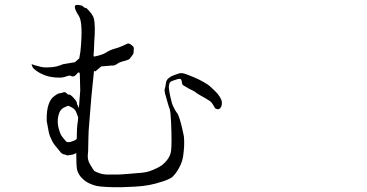

<svg xmlns="http://www.w3.org/2000/svg" viewBox="-20 -763 1540 805"><path d="M262.7 -318.4Q257.8 -316.4 255.9 -315.4Q235.4 -308.6 228.5 -290Q216.8 -257.8 226.6 -222.7Q230.5 -208 236.3 -196.3Q238.3 -192.4 252 -175.8Q257.8 -168 262.7 -167Q268.6 -166 278.3 -168.9Q280.3 -169.9 281.2 -169.9Q293 -172.9 300.8 -179.7L301.8 -180.7V-181.6Q301.8 -206.1 302.7 -221.7Q304.7 -250 306.6 -254.9V-255.9L307.6 -270.5V-271.5Q304.7 -279.3 299.8 -292Q294.9 -306.6 277.3 -314.5Q270.5 -318.4 267.6 -319.3H266.6Q263.7 -318.4 263.7 -318.4ZM897.5 -305.7Q891.6 -303.7 883.8 -307.6Q880.9 -309.6 877 -317.4Q873 -325.2 867.2 -332.5Q861.3 -339.8 843.8 -349.6Q827.1 -359.4 816.4 -365.2Q805.7 -371.1 798.8 -377Q790 -382.8 785.2 -384.8Q780.3 -386.7 771.5 -391.6Q762.7 -396.5 756.8 -400.4Q751 -404.3 747.1 -406.2Q744.1 -408.2 743.2 -415Q742.2 -424.8 739.3 -429.7Q735.4 -434.6 722.7 -430.7Q711.9 -427.7 702.1 -423.8Q691.4 -419.9 689.5 -410.2Q686.5 -400.4 688.5 -389.6Q689.5 -378.9 694.3 -356.9Q699.2 -335 701.2 -329.1Q703.1 -323.2 710 -309.6Q716.8 -295.9 721.7 -290Q726.6 -286.1 733.4 -263.7Q740.2 -241.2 744.1 -223.6Q748 -206.1 751 -191.4Q752.9 -175.8 752 -148.4Q750 -121.1 747.1 -103.5Q744.1 -86.9 737.3 -72.3Q730.5 -57.6 722.7 -45.4Q714.8 -33.2 705.1 -23.4Q696.3 -13.7 664.1 -2.9Q631.8 7.8 606 12.7Q580.1 17.6 546.9 19.5Q513.7 21.5 487.3 22Q460.9 22.5 429.7 21Q398.4 19.5 385.3 16.6Q372.1 13.7 354.5 5.9Q336.9 -2 321.8 -18.1Q306.6 -34.2 302.7 -53.7Q299.8 -71.3 299.8 -117.2V-121.1L296.9 -120.1Q291 -117.2 289.1 -116.2Q287.1 -115.2 276.4 -113.3L261.7 -111.3Q257.8 -114.3 246.1 -116.2Q240.2 -118.2 236.3 -122.1L227.5 -132.8Q205.1 -158.2 199.2 -170.9Q188.5 -191.4 185.5 -205.1Q183.6 -211.9 183.6 -213.9Q175.8 -252.9 175.8 -255.9Q174.8 -301.8 184.6 -327.1Q193.4 -350.6 207 -359.4Q223.6 -372.1 230.5 -372.1Q234.4 -372.1 240.2 -374Q240.2 -374 240.2 -374Q240.2 -374 240.2 -374Q252.9 -379.9 258.8 -372.1Q261.7 -369.1 264.6 -367.2Q266.6 -366.2 270.5 -366.2Q274.4 -367.2 286.1 -355.5Q299.8 -340.8 301.8 -334L302.7 -327.1Q303.7 -324.2 305.7 -321.3Q306.6 -320.3 306.6 -319.3L310.5 -309.6L311.5 -319.3L316.4 -383.8L314.5 -455.1H313.5V-457L312.5 -459H311.5H308.6H307.6L306.6 -458Q290 -435.5 276.4 -445.3Q272.5 -448.2 251 -440.4Q244.1 -437.5 230.5 -437.5Q210.9 -437.5 194.3 -440.4Q172.9 -444.3 155.3 -453.1Q140.6 -459 123 -473.6Q115.2 -480.5 112.3 -494.1Q127.9 -488.3 141.6 -485.4Q159.2 -479.5 178.7 -480.5Q201.2 -480.5 216.8 -484.4L235.4 -490.2H237.3V-491.2Q239.3 -493.2 252 -495.1Q291 -502 293 -502H293.9L311.5 -517.6L312.5 -518.6V-519.5Q315.4 -536.1 317.4 -548.8Q329.1 -668 310.5 -696.3Q292 -724.6 293.9 -736.3Q294.9 -744.1 309.6 -742.2Q321.3 -740.2 324.2 -739.3Q337.9 -726.6 341.8 -729.5Q345.7 -725.6 355.5 -715.8V-714.8Q361.3 -710 369.1 -696.3Q379.9 -677.7 377 -616.2L375 -584Q374 -545.9 372.1 -531.2V-530.3L373 -528.3L374 -525.4L376 -526.4H377.9Q406.2 -532.2 421.9 -541Q441.4 -553.7 460 -558.6Q478.5 -563.5 493.2 -570.3Q507.8 -577.1 514.6 -580.1Q519.5 -582 525.4 -578.1H526.4Q533.2 -573.2 538.1 -568.4Q541 -565.4 541 -558.6V-557.6Q541 -548.8 540 -542Q539.1 -535.2 531.2 -526.4Q523.4 -515.6 521.5 -514.6Q514.6 -510.7 502.9 -507.8Q481.4 -502.9 472.7 -496.1Q459 -486.3 449.2 -488.3H448.2L404.3 -484.4L403.3 -483.4L378.9 -462.9V-464.8H374L362.3 -348.6Q362.3 -348.6 362.3 -348.1Q362.3 -347.7 362.3 -346.7L353.5 -238.3L351.6 -212.9V-211.9L350.6 -181.6Q350.6 -156.2 349.6 -131.8Q346.7 -107.4 349.1 -95.2Q351.6 -83 358.4 -72.3Q365.2 -61.5 369.1 -55.2Q373 -48.8 376 -45.9Q379.9 -43 396 -37.1Q412.1 -31.2 432.6 -31.2H470.7Q488.3 -31.2 520.5 -34.2Q552.7 -37.1 567.4 -38.1Q582 -39.1 595.2 -42Q608.4 -44.9 624 -51.8Q639.6 -58.6 649.9 -64.5Q660.2 -70.3 670.9 -81.1Q681.6 -91.8 688.5 -104Q695.3 -116.2 697.3 -130.9Q699.2 -144.5 699.2 -174.8Q699.2 -205.1 697.3 -250Q695.3 -295.9 691.4 -305.7Q687.5 -315.4 681.6 -336.9Q675.8 -358.4 671.9 -371.1Q668.9 -382.8 670.9 -390.6Q673.8 -399.4 675.8 -415Q677.7 -428.7 687.5 -435.5Q696.3 -443.4 708 -447.3Q719.7 -451.2 730.5 -455.1Q740.2 -458 753.9 -454.1Q768.6 -449.2 792 -439.5Q815.4 -429.7 834 -418.9Q852.5 -408.2 857.9 -403.3Q863.3 -398.4 877.9 -384.8Q892.6 -371.1 900.4 -358.9Q908.2 -346.7 910.2 -335.9Q911.1 -325.2 908.2 -317.4Q904.3 -308.6 897.5 -305.7ZM240.2 -374H239.3Q240.2 -374 240.2 -374Z"/></svg>

Font: ToneOZ-YinPZ-Tsuipita-TC
Style: Regular
Weight: 400
Designer: ÂÆ£ÂøóÂáåJeffrey Xuan(jeffreyx@gmail.com, ToneOZ.com) ÈòøÂù§(cjkFonts)
Foundry: ToneOZ
Version: Version 0.24071